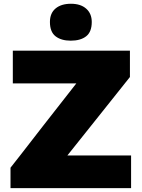

<svg xmlns="http://www.w3.org/2000/svg" viewBox="-20 -976 736 996"><path d="M34.5 0V-106Q58 -135.5 87 -172.8Q116 -210 145.5 -248.2Q175 -286.5 200 -318.5L423 -603.5L441 -543.5H275Q224 -543.5 166 -543.5Q108 -543.5 46.5 -543.5V-713H654V-576.5Q616.5 -529.5 580.5 -484.2Q544.5 -439 509 -394.5L280.5 -108L268.5 -169.5H418.5Q454.5 -169.5 498.2 -169.5Q542 -169.5 584.8 -169.5Q627.5 -169.5 660 -169.5V0ZM347 -765Q297.5 -765 268.2 -787.8Q239 -810.5 239 -862Q239 -907.5 268.2 -932Q297.5 -956.5 348 -956.5Q398.5 -956.5 427.2 -931Q456 -905.5 456 -862Q456 -810.5 427 -787.8Q398 -765 347 -765Z"/></svg>

Font: Commissioner Thin ExtraBold
Style: Regular
Weight: 800
Version: Version 1.000